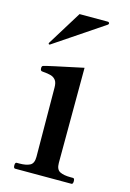

<svg xmlns="http://www.w3.org/2000/svg" viewBox="-111 -765 554 820"><g transform="rotate(15 166.5 -354.5)"><path d="M41 0Q34 0 34 -13Q34 -26 41 -26H53Q82 -26 99 -34.5Q116 -43 116 -72L114 -378Q114 -400 106 -410.5Q98 -421 85 -425Q72 -429 46 -431Q37 -431 37 -444Q37 -453 43 -455Q54 -459 216 -493L215 -72Q215 -43 232 -34.5Q249 -26 279 -26H290Q297 -26 297 -13Q297 0 290 0ZM265 -697Q268 -700 268 -703Q268 -705 266 -707Q264 -709 261 -709H136L42 -557L41 -554Q41 -553 42 -551.5Q43 -550 45 -550L48 -551Z"/></g></svg>

Font: Shippori Mincho SemiBold
Style: Regular
Weight: 600
Designer: FONTDASU
Foundry: FONTDASU / Google Inc. / but / Adobe
Version: Version 3.110; ttfautohint (v1.8.3)